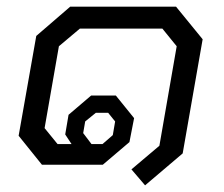

<svg xmlns="http://www.w3.org/2000/svg" viewBox="-20 -495 672 577"><path d="M375 14 459 -57 511 -356 468 -409H220L157 -356L114 -110L153 -62H195L176 -91L186 -150L254 -208H328L383 -140L369 -68L289 0H106L36 -87L89 -387L191 -475H509L589 -377L529 -34L416 62ZM288 -62 319 -89 326 -130 305 -156H268L236 -130L230 -95L255 -62Z"/></svg>

Font: Chakra Petch
Style: Italic
Weight: 400
Italic angle: -10°
Designer: Katatrad Aksorn Co.,Ltd.
Foundry: Cadson Demak Co.,Ltd.
Version: Version 1.000; ttfautohint (v1.6)